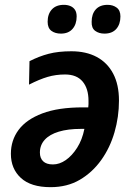

<svg xmlns="http://www.w3.org/2000/svg" viewBox="-20 -764 551 794"><path d="M189 10Q108 10 66.5 -28Q25 -66 25 -128Q25 -184 57 -227Q89 -270 155 -295Q221 -320 323 -320H345Q346 -327 346 -333.5Q346 -340 346 -347Q346 -398 321.5 -427Q297 -456 249 -456Q211 -456 177 -446Q143 -436 100 -414L102 -511Q141 -531 181 -541.5Q221 -552 275 -552Q336 -552 380 -528.5Q424 -505 448 -459.5Q472 -414 472 -348Q472 -281 453.5 -217Q435 -153 398.5 -102Q362 -51 310 -20.5Q258 10 189 10ZM199 -84Q226 -84 252 -102Q278 -120 299 -153Q320 -186 329 -231H314Q261 -231 223 -219.5Q185 -208 165 -186Q145 -164 145 -133Q145 -110 158.5 -97Q172 -84 199 -84ZM412 -625Q389 -625 373.5 -636.5Q358 -648 359 -674Q359 -706 376 -725Q393 -744 425 -744Q447 -744 462.5 -732.5Q478 -721 478 -696Q478 -664 461 -644.5Q444 -625 412 -625ZM232 -625Q208 -625 192.5 -636.5Q177 -648 177 -674Q177 -706 194.5 -725Q212 -744 244 -744Q259 -744 271 -739Q283 -734 290 -723.5Q297 -713 297 -696Q297 -664 280 -644.5Q263 -625 232 -625Z"/></svg>

Font: Noto Sans Display SemiBold
Style: Italic
Weight: 600
Italic angle: -12°
Designer: Monotype Design Team
Foundry: Monotype Imaging Inc.
Version: Version 2.003